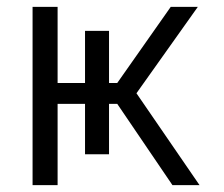

<svg xmlns="http://www.w3.org/2000/svg" viewBox="-20 -540 652 560"><path d="M75 0V-520H148V-298H228V-450H298V-298H322L478 -520H557L378 -268L562 0H483L322 -237H298V-90H228V-237H148V0Z"/></svg>

Font: M PLUS 1p
Style: Regular
Weight: 400
Version: Version 1.062